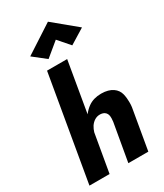

<svg xmlns="http://www.w3.org/2000/svg" viewBox="-253 -1146 1057 1240"><g transform="rotate(-30 275.5 -525.5)"><path d="M312 -925 386 -840 498 -909 326 -1051 115 -914 209 -840ZM313 -780H163L29 0H179L228 -283C232 -297 238 -310 246 -323C263 -348 288 -364 314 -364C316 -364 319 -364 321 -364C371 -360 370 -320 370 -305C370 -297 369 -289 368 -280L319 0H468L520 -302C522 -315 522 -328 522 -340C522 -359 520 -379 515 -400C504 -443 464 -477 391 -477C353 -477 321 -468 294 -449C277 -437 262 -422 249 -405Z"/></g></svg>

Font: Jost
Style: Bold Italic
Weight: 700
Italic angle: -5°
Version: Version 3.710